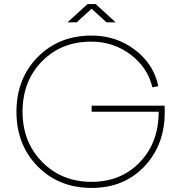

<svg xmlns="http://www.w3.org/2000/svg" viewBox="-20 -900 892 945"><path d="M761 -350H431V-380H790Q791 -364 791 -349Q791 -194 699 -90Q597 25 431 25Q270 25 165.5 -81Q61 -187 61 -350Q61 -513 165.5 -619Q270 -725 431 -725Q552 -725 644.5 -654.5Q737 -584 759 -476L730 -470Q707 -568 622.5 -631.5Q538 -695 431 -695Q283 -696 187 -598.5Q91 -501 91 -350Q91 -201 187.5 -103Q284 -5 431 -5Q575 -5 668 -101.5Q761 -198 761 -350ZM357 -790H312L411 -880H451L549 -790H504L431 -857Z"/></svg>

Font: Metropolitano Thin
Style: Regular
Weight: 250
Designer: Fonts by Alex Slobzheninov & Chris M. Simpson / Changes by Cristiano Sobral
Foundry: Fonts by Alex Slobzheninov & Chris M. Simpson / Changes by Cristiano Sobral
Version: Version 1.00;August 30, 2020;FontCreator 13.0.0.2681 64-bit